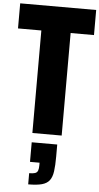

<svg xmlns="http://www.w3.org/2000/svg" viewBox="-74 -879 683 1319"><g transform="rotate(5 267.0 -219.0)"><path d="M171 44V-663H10V-836H534V-663H373V44ZM173 398V321Q200 321 214 316Q228 311 233 297.5Q238 284 238 261V243H172V108H348V192Q348 252 342.5 292.5Q337 333 319.5 356Q302 379 267 388.5Q232 398 173 398Z"/></g></svg>

Font: Farlight84_Sys_V01
Style: Bold
Weight: 700
Designer: Monotype Design Team, Nadine Chahine and Nizar Qandah
Foundry: Monotype Imaging Inc.
Version: Version 2.004;October 31, 2024;FontCreator 14.0.0.2814 64-bi